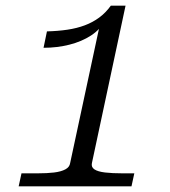

<svg xmlns="http://www.w3.org/2000/svg" viewBox="-20 -659 600 679"><path d="M305 -82Q302 -68 314 -60Q326 -52 351.5 -49Q377 -46 413 -46H455L445 0H46L56 -46H113Q147 -46 171.5 -49Q196 -52 211 -60Q226 -68 228 -82L334 -576L350 -586Q335 -555 302 -533.5Q269 -512 225.5 -501Q182 -490 134 -490L146 -548Q185 -549 218.5 -554Q252 -559 280 -569.5Q308 -580 331 -597Q354 -614 372 -639H424Z"/></svg>

Font: Roboto Serif 20pt Light
Style: Italic
Weight: 300
Italic angle: -10°
Version: Version 1.007